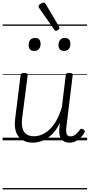

<svg xmlns="http://www.w3.org/2000/svg" viewBox="-20 -1072 686 1467"><path d="M231 18Q186 18 152 -1.5Q118 -21 103 -62Q88 -103 96 -166L137 -495Q139 -506 145 -510.5Q151 -515 164 -515Q179 -515 185.5 -510Q192 -505 191 -494L149 -167Q144 -124 151.5 -93.5Q159 -63 181 -47Q203 -31 240 -31Q270 -31 300 -43.5Q330 -56 358.5 -82.5Q387 -109 411 -151.5Q435 -194 453 -254L482 -496Q483 -507 489.5 -511Q496 -515 510 -515Q524 -515 530.5 -510.5Q537 -506 535 -495L487 -100Q484 -78 486 -62Q488 -46 496.5 -38Q505 -30 520 -30Q533 -30 545 -36.5Q557 -43 568.5 -54.5Q580 -66 590 -80Q595 -87 602 -88Q609 -89 618 -83Q626 -78 627.5 -70.5Q629 -63 624 -57Q613 -37 595.5 -20Q578 -3 557 7.5Q536 18 511 18Q490 18 474.5 11Q459 4 449 -9Q439 -22 435 -41Q431 -60 433 -84L437 -133Q417 -90 391.5 -61Q366 -32 338.5 -14.5Q311 3 283.5 10.5Q256 18 231 18ZM241 -683Q221 -683 210 -694Q199 -705 199 -727Q199 -752 211 -767Q223 -782 248 -782Q268 -782 279 -771Q290 -760 290 -737Q290 -713 277.5 -698Q265 -683 241 -683ZM469 -683Q449 -683 438 -694Q427 -705 427 -727Q427 -752 439 -767Q451 -782 476 -782Q496 -782 507 -771Q518 -760 518 -737Q518 -713 505.5 -698Q493 -683 469 -683ZM408 -836Q405 -836 401 -838Q397 -840 394 -846L280 -1010Q277 -1014 275.5 -1017Q274 -1020 275 -1024Q275 -1031 281.5 -1037Q288 -1043 297 -1047.5Q306 -1052 313 -1052Q323 -1052 330 -1040L430 -870Q433 -866 433.5 -863Q434 -860 434 -858Q434 -850 424.5 -843Q415 -836 408 -836ZM0 365H646V375H0ZM0 -20H646V0H0ZM0 -505H646V-500H0ZM0 -885H646V-875H0Z"/></svg>

Font: Playwrite GB J Guides
Style: Italic
Weight: 400
Italic angle: -7.01216°
Designer: Veronika Burian, José Scaglione
Foundry: TypeTogether
Version: Version 1.003